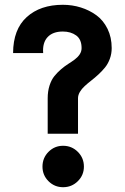

<svg xmlns="http://www.w3.org/2000/svg" viewBox="-20 -780 526 810"><path d="M159.2 -77.1Q159.2 -113.8 184.6 -139.4Q210 -165 246.1 -165Q282.7 -165 308.3 -139.4Q334 -113.8 334 -77.1Q334 -41 308.3 -15.6Q282.7 9.8 246.1 9.8Q210 9.8 184.6 -15.6Q159.2 -41 159.2 -77.1ZM309.1 -365.2V-215.8H181.2V-365.2Q181.2 -395 189 -419.2Q196.8 -443.4 209.5 -459Q222.2 -474.6 237.3 -487.5Q252.4 -500.5 267.8 -510.3Q283.2 -520 295.9 -529.5Q308.6 -539.1 316.4 -551Q324.2 -563 324.2 -577.1Q324.2 -613.8 301.5 -630.4Q278.8 -647 245.1 -647Q202.6 -647 180.7 -623.3Q158.7 -599.6 162.1 -556.2H35.2Q35.6 -656.2 92.8 -708Q149.9 -759.8 245.1 -759.8Q284.7 -759.8 320.8 -748.5Q356.9 -737.3 386.5 -715.8Q416 -694.3 433.6 -658.4Q451.2 -622.6 451.2 -577.1Q451.2 -553.2 443.4 -532Q435.5 -510.7 423.1 -495.4Q410.6 -480 395.5 -466.1Q380.4 -452.1 365 -440.2Q349.6 -428.2 337.2 -416.7Q324.7 -405.3 316.9 -392.1Q309.1 -378.9 309.1 -365.2Z"/></svg>

Font: Glacial Indifference
Style: Bold
Weight: 700
Version: Version 1.001